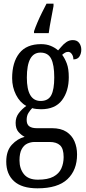

<svg xmlns="http://www.w3.org/2000/svg" viewBox="-20 -786 470 1044"><path d="M184 238Q99 238 56.5 199.5Q14 161 14 93Q14 34 44.5 1Q75 -32 114 -42Q96 -51 80.5 -68.5Q65 -86 65 -118Q65 -148 82 -170.5Q99 -193 123 -210Q88 -229 67 -270.5Q46 -312 46 -361Q46 -447 85 -496.5Q124 -546 203 -546Q233 -546 256 -536.5Q279 -527 296 -512Q304 -520 315 -533.5Q326 -547 341.5 -557.5Q357 -568 376 -568Q399 -568 410.5 -552.5Q422 -537 422 -516Q422 -495 412 -479Q402 -463 379 -463Q379 -480 370.5 -492Q362 -504 351 -504Q341 -504 333.5 -499.5Q326 -495 318 -488Q333 -468 343.5 -440Q354 -412 354 -366Q354 -290 317 -241Q280 -192 203 -192Q193 -192 178 -193.5Q163 -195 155 -198Q145 -188 135 -172.5Q125 -157 125 -134Q125 -109 139.5 -99Q154 -89 179 -89H262Q311 -89 341 -69.5Q371 -50 385 -17.5Q399 15 399 54Q399 139 346.5 188.5Q294 238 184 238ZM201 -237Q242 -237 258.5 -268Q275 -299 275 -365Q275 -434 258 -467Q241 -500 200 -500Q126 -500 126 -364Q126 -237 201 -237ZM186 191Q240 191 270.5 174.5Q301 158 313.5 130Q326 102 326 68Q326 22 306.5 4Q287 -14 250 -14H168Q148 -14 129 -5.5Q110 3 98 25Q86 47 86 86Q86 131 110 161Q134 191 186 191ZM165 -616Q172 -637 183.5 -664Q195 -691 208.5 -718Q222 -745 233 -766H271V-753Q265 -719 257.5 -681Q250 -643 245 -606H165Z"/></svg>

Font: Noto Serif Ethiopic ExtraCondensed
Style: Regular
Weight: 400
Width: 2
Designer: Monotype Design Team
Foundry: Monotype Imaging Inc.
Version: Version 2.102; ttfautohint (v1.8.4.7-5d5b)